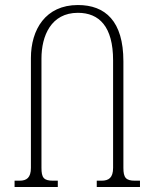

<svg xmlns="http://www.w3.org/2000/svg" viewBox="-20 -744 615 764"><path d="M517 -25C481 -25 471 -37 471 -76V-500C471 -660 399 -724 290 -724C161 -724 103 -626 103 -513V-76C103 -37 86 -25 58 -25H38V0H210V-25H191C154 -25 145 -37 145 -76V-511C145 -601 183 -693 290 -693C375 -693 430 -638 430 -504V-76C430 -37 413 -25 384 -25H365V0H537V-25Z"/></svg>

Font: Noto Serif Georgian ExtraCondensed ExtraLight
Style: Regular
Weight: 200
Width: 2
Designer: Monotype Design Team, Akaki Razmadze
Foundry: Google LLC
Version: Version 2.003